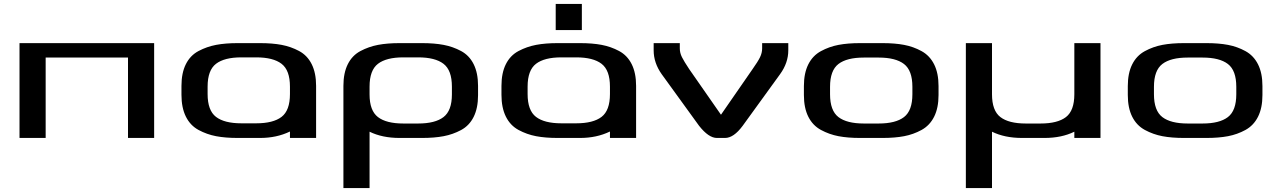

<svg xmlns="http://www.w3.org/2000/svg" viewBox="-20 -707 6550 984"><path d="M214 -412V0H80V-486H770V0H636V-412Z M1044 -263V-225Q1044 -141 1087 -108Q1130 -75 1217 -75H1293Q1380 -75 1423 -108Q1466 -141 1466 -225V-263Q1466 -347 1423 -380Q1380 -413 1293 -413H1217Q1130 -413 1087 -380Q1044 -347 1044 -263ZM1600 -267V0H1466V-33Q1398 0 1313 0H1198Q1135 0 1087.5 -9Q1040 -18 997.5 -41Q955 -64 932.5 -109.5Q910 -155 910 -221V-267Q910 -333 932.5 -378Q955 -423 997.5 -445.5Q1040 -468 1087.5 -477Q1135 -486 1198 -486H1313Q1376 -486 1423.5 -477Q1471 -468 1513 -445.5Q1555 -423 1577.5 -378Q1600 -333 1600 -267Z M2143 -486Q2206 -486 2253.5 -477Q2301 -468 2343 -445.5Q2385 -423 2407.5 -378Q2430 -333 2430 -267V-219Q2430 -153 2407.5 -108Q2385 -63 2343 -40.5Q2301 -18 2253.5 -9Q2206 0 2143 0H2028Q1939 0 1874 -32V257H1740V-267Q1740 -333 1762.5 -378Q1785 -423 1827.5 -445.5Q1870 -468 1917.5 -477Q1965 -486 2028 -486ZM2296 -223V-263Q2296 -347 2253 -380Q2210 -413 2123 -413H2047Q1960 -413 1917 -380Q1874 -347 1874 -263V-223Q1874 -140 1917 -107Q1960 -74 2047 -74H2123Q2210 -74 2253 -107Q2296 -140 2296 -223Z M2684 -263V-225Q2684 -141 2727 -108Q2770 -75 2857 -75H2933Q3020 -75 3063 -108Q3106 -141 3106 -225V-263Q3106 -347 3063 -380Q3020 -413 2933 -413H2857Q2770 -413 2727 -380Q2684 -347 2684 -263ZM3240 -267V0H3106V-33Q3038 0 2953 0H2838Q2775 0 2727.5 -9Q2680 -18 2637.5 -41Q2595 -64 2572.5 -109.5Q2550 -155 2550 -221V-267Q2550 -333 2572.5 -378Q2595 -423 2637.5 -445.5Q2680 -468 2727.5 -477Q2775 -486 2838 -486H2953Q3016 -486 3063.5 -477Q3111 -468 3153 -445.5Q3195 -423 3217.5 -378Q3240 -333 3240 -267ZM2962 -687V-553H2828V-687Z M3371 -327Q3330 -385 3330 -449V-486H3464V-459Q3464 -436 3475 -414Q3486 -392 3512 -353L3675 -119L3837 -353Q3864 -391 3875 -413.5Q3886 -436 3886 -459V-486H4020V-449Q4020 -385 3978 -327L3786 -62Q3740 0 3696 0H3654Q3612 0 3563 -62Z M4234 -262V-224Q4234 -140 4277 -107Q4320 -74 4407 -74H4483Q4570 -74 4613 -107Q4656 -140 4656 -224V-262Q4656 -346 4613 -379Q4570 -412 4483 -412H4407Q4320 -412 4277 -379Q4234 -346 4234 -262ZM4503 0H4388Q4325 0 4277.5 -9Q4230 -18 4187.5 -41Q4145 -64 4122.5 -109Q4100 -154 4100 -220V-266Q4100 -332 4122.5 -377Q4145 -422 4187.5 -445Q4230 -468 4277.5 -477Q4325 -486 4388 -486H4503Q4566 -486 4613.5 -477Q4661 -468 4703 -445Q4745 -422 4767.5 -377Q4790 -332 4790 -266V-220Q4790 -154 4767.5 -109Q4745 -64 4703 -41Q4661 -18 4613.5 -9Q4566 0 4503 0Z M5237 -74H5313Q5400 -74 5443 -107Q5486 -140 5486 -224V-486H5620V0H5486V-32Q5421 0 5333 0H5218Q5129 0 5064 -32V257H4930V-486H5064V-224Q5064 -140 5107 -107Q5150 -74 5237 -74Z M5894 -262V-224Q5894 -140 5937 -107Q5980 -74 6067 -74H6143Q6230 -74 6273 -107Q6316 -140 6316 -224V-262Q6316 -346 6273 -379Q6230 -412 6143 -412H6067Q5980 -412 5937 -379Q5894 -346 5894 -262ZM6163 0H6048Q5985 0 5937.5 -9Q5890 -18 5847.5 -41Q5805 -64 5782.5 -109Q5760 -154 5760 -220V-266Q5760 -332 5782.5 -377Q5805 -422 5847.5 -445Q5890 -468 5937.5 -477Q5985 -486 6048 -486H6163Q6226 -486 6273.5 -477Q6321 -468 6363 -445Q6405 -422 6427.5 -377Q6450 -332 6450 -266V-220Q6450 -154 6427.5 -109Q6405 -64 6363 -41Q6321 -18 6273.5 -9Q6226 0 6163 0Z"/></svg>

Font: Aneo
Style: Regular
Weight: 400
Designer: Anastasios Pappas
Foundry: Anastasios Pappas
Version: Version 1.000